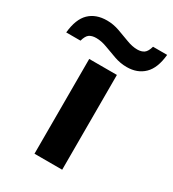

<svg xmlns="http://www.w3.org/2000/svg" viewBox="-259 -840 843 938"><g transform="rotate(30 163.0 -371.0)"><path d="M240.7 -534.7V0H84.5V-534.7ZM2.9 -590.8H-77.6Q-69.8 -669.4 -32.7 -705.3Q4.4 -741.2 66.9 -741.2Q102.1 -741.2 136.7 -729Q171.4 -716.8 203.6 -704.3Q235.8 -691.9 264.2 -691.9Q287.1 -691.9 301.8 -702.1Q316.4 -712.4 324.7 -742.2H404.3Q397 -664.6 359.6 -628.2Q322.3 -591.8 262.2 -591.8Q226.6 -591.8 191.9 -604Q157.2 -616.2 125 -628.4Q92.8 -640.6 64 -640.6Q40 -640.6 25.6 -630.9Q11.2 -621.1 2.9 -590.8Z"/></g></svg>

Font: Lunasima
Style: Bold
Weight: 700
Designer: The DocRepair Project, Monotype Design Team
Foundry: Google
Version: Version 2.009